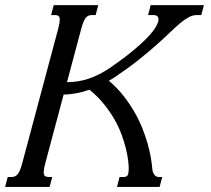

<svg xmlns="http://www.w3.org/2000/svg" viewBox="-87 -736 832 756"><path d="M419.9 -71.8Q419.9 -84 417.5 -104.7Q415 -125.5 408.7 -151.1Q402.3 -176.8 391.6 -206.3Q380.9 -235.8 363.5 -266.1Q346.2 -296.4 322 -326.4Q297.9 -356.4 265.1 -382.8Q238.8 -373.5 212.9 -368.7Q187 -363.8 163.6 -363.8L90.8 -91.3Q85 -69.3 85 -58.1Q85 -46.9 89.8 -43Q94.7 -39.1 104.5 -39.1H118.7L108.4 0H-66.9L-56.6 -39.1H-42Q-34.7 -39.1 -29.1 -41.3Q-23.4 -43.5 -18.3 -49.1Q-13.2 -54.7 -8.8 -64.9Q-4.4 -75.2 0 -91.3L142.6 -624.5Q148.4 -646.5 148.4 -657.7Q148.4 -668.9 143.6 -672.9Q138.7 -676.8 128.9 -676.8H114.3L124.5 -715.8H299.8L289.6 -676.8H275.4Q268.1 -676.8 262.2 -674.6Q256.3 -672.4 251.5 -666.7Q246.6 -661.1 242.2 -650.9Q237.8 -640.6 233.4 -624.5L176.8 -412.6Q223.6 -412.6 265.1 -427.2Q306.6 -441.9 346.2 -468.8Q397.9 -504.4 434.3 -534.4Q470.7 -564.5 493.7 -588.6Q516.6 -612.8 526.9 -630.6Q537.1 -648.4 537.1 -659.7Q537.1 -676.8 516.1 -676.8H496.1L506.3 -715.8H715.8L705.6 -676.8H688.5Q671.9 -676.8 656 -668.2Q640.1 -659.7 621.8 -644.3Q603.5 -628.9 580.8 -606.9Q558.1 -585 527.6 -557.9Q497.1 -530.8 457.5 -499.3Q418 -467.8 366.2 -433.1Q360.4 -429.2 354.2 -425.5Q348.1 -421.9 341.8 -418Q373.5 -391.1 398.2 -359.9Q422.9 -328.6 441.7 -296.1Q460.4 -263.7 473.4 -231.2Q486.3 -198.7 494.6 -169.2Q502.9 -139.6 507.1 -114.5Q511.2 -89.4 512.7 -71.8Q512.7 -68.4 513.9 -63Q515.1 -57.6 518.1 -52.2Q521 -46.9 525.6 -43Q530.3 -39.1 537.6 -39.1H551.8L541.5 0H373.5L383.8 -39.1H398.4Q405.8 -39.1 409.7 -40.8Q413.6 -42.5 415.8 -46.4Q418 -50.3 418.7 -56.4Q419.4 -62.5 419.9 -71.8Z"/></svg>

Font: Arian Grqi
Style: Italic
Weight: 400
Italic angle: -15°
Designer: Ruben Hakobyan (Tarumian)
Foundry: Ruben Hakobyan (Tarumian)
Version: Version 1.002